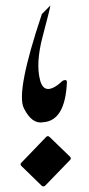

<svg xmlns="http://www.w3.org/2000/svg" viewBox="-20 -668 318 688"><path d="M56.6 -85 145 -176.8Q147.9 -180.2 151.4 -180.2Q154.3 -180.2 157.7 -177.2L230.5 -106.9Q233.9 -103.5 233.9 -100.6Q233.9 -97.7 231 -94.7L142.1 -2.9Q139.2 0 135.7 0Q132.8 0 129.4 -2.4L57.1 -72.8Q53.7 -75.7 53.7 -79.1Q53.7 -82 56.6 -85ZM134.8 -230Q94.2 -222.2 65.4 -280.5Q36.6 -338.9 129.4 -615.7L129.9 -617.7L160.6 -648.4Q158.2 -632.8 132.8 -537.1Q107.4 -441.4 123.8 -380.1Q140.1 -318.8 205.1 -378.9Q214.8 -382.8 217.8 -379.9Q220.2 -377.4 219.7 -372.1Q213.4 -235.4 134.8 -230Z"/></svg>

Font: Aref Ruqaa
Style: Regular
Weight: 400
Designer: Abdoulla Aref
Version: Version 0.7